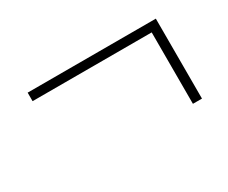

<svg xmlns="http://www.w3.org/2000/svg" viewBox="-61 -558 742 624"><g transform="rotate(-30 310.0 -246.0)"><path d="M519 -96V-364H72V-396H553V-96Z"/></g></svg>

Font: Encode Sans SC Condensed Thin
Style: Regular
Weight: 100
Width: 3
Designer: Multiple Designers
Foundry: Impallari Type
Version: Version 3.002